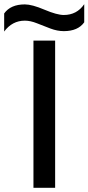

<svg xmlns="http://www.w3.org/2000/svg" viewBox="-93 -892 420 912"><path d="M-73.2 -742.2V-828.1Q-42.5 -871.1 24.9 -871.1Q59.1 -871.1 118.4 -845.9Q177.7 -820.8 210 -820.8Q272 -820.8 307.1 -872.1V-786.1Q277.3 -744.1 210 -744.1Q179.2 -744.1 146.2 -756.6Q113.3 -769 82.3 -781.5Q51.3 -793.9 24.9 -793.9Q-34.7 -793.9 -73.2 -742.2ZM65.9 0V-699.2H168.9V0Z"/></svg>

Font: Prompt
Style: Regular
Weight: 400
Designer: Katatrad Team
Foundry: CadsonDemak
Version: Version 1.000;PS 001.000;hotconv 1.0.88;makeotf.lib2.5.64775